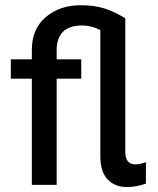

<svg xmlns="http://www.w3.org/2000/svg" viewBox="-20 -726 622 754"><path d="M478 8.5Q430.5 8.5 402.2 -21.8Q374 -52 374 -112V-608Q338.5 -626 302 -626Q252.5 -626 227.5 -601.2Q202.5 -576.5 202.5 -529V-493H299V-417H202.5V0H105V-417H22.5V-493H105V-530.5Q105 -612.5 160 -659Q215 -705.5 296 -705.5Q349 -705.5 389.5 -693Q430 -680.5 472 -654V-129Q472 -80.5 512 -80.5Q528.5 -80.5 553 -89V-5Q516.5 8.5 478 8.5Z"/></svg>

Font: HK Grotesk Medium
Style: Regular
Weight: 500
Designer: Alfredo Marco Pradil
Foundry: Hanken Design Co.
Version: Version 3.001;FEAKit 1.0